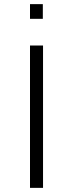

<svg xmlns="http://www.w3.org/2000/svg" viewBox="-20 -908 352 928"><path d="M125 0V-688H188V0ZM125 -817V-888H187V-817Z"/></svg>

Font: Saira Expanded Light
Style: Regular
Weight: 300
Width: 7
Designer: Hector Gatti with collaboration of the Omnibus-Type team
Foundry: Omnibus-Type
Version: Version 1.101